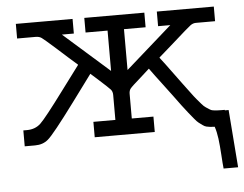

<svg xmlns="http://www.w3.org/2000/svg" viewBox="-47 -515 933 734"><g transform="rotate(-5 419.5 -148.0)"><path d="M32.2 11.2V-49.8H45.9Q78.1 -49.8 99.1 -69.8Q120.1 -89.8 192.9 -188Q234.9 -245.1 262.2 -280.8V-282.2Q229 -311 186 -350.1Q142.1 -389.2 133.1 -395.5Q124 -401.9 110.8 -401.9H39.1V-458H256.8V-401.9H210.9L386.2 -247.1V-401.9H301.8V-458H532.2V-401.9H449.2V-245.1L627 -401.9H580.1V-458H798.8V-401.9H725.1Q713.9 -401.9 703.9 -394.5Q693.8 -387.2 629.9 -330.1Q596.7 -301.3 575.2 -282.2V-280.8Q596.2 -253.9 618.2 -223.4Q640.1 -192.9 653.1 -176Q666 -159.2 679.9 -140.1Q693.8 -121.1 701.9 -111.6Q710 -102.1 719 -91.6Q728 -81.1 734.6 -77.1Q741.2 -73.2 747.6 -68.6Q753.9 -64 761.5 -63Q769 -62 776.1 -61.5Q783.2 -61 793.9 -61H806.2V-59.1H820.8L837.9 162.1H782.2Q780.3 146 778.1 109.6Q775.9 73.2 772.5 46.6Q769 20 762.2 0Q752.4 0 745.1 -1Q737.8 -2 731 -3.4Q724.1 -4.9 716.6 -10.5Q709 -16.1 702.4 -21Q695.8 -25.9 685.8 -38.3Q675.8 -50.8 667 -61.3Q658.2 -71.8 642.6 -92.8Q627 -113.8 613.5 -132.3Q600.1 -150.9 575.9 -182.4Q551.8 -213.9 530.8 -243.2Q516.6 -230 496.1 -211.9Q460.9 -181.2 455.1 -173.6Q449.2 -166 449.2 -153.8V-152.8V-59.1H532.2V0H301.8V-59.1H386.2V-154.8Q386.2 -168 379.2 -176Q372.1 -184.1 332 -220.2Q315.9 -234.4 306.2 -243.2Q276.4 -203.1 230 -140.1Q144 -23.9 122.1 -5.9Q102.1 11.2 71.8 11.2Z"/></g></svg>

Font: CMU Concrete
Style: Roman
Weight: 500
Version: Version 0.7.0